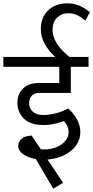

<svg xmlns="http://www.w3.org/2000/svg" viewBox="-40 -982 557 1147"><path d="M375 -642H489V-583H383V-427H195Q166 -427 150 -410.5Q134 -394 134 -365Q134 -333 157 -314Q180 -295 219 -295Q254 -295 294.5 -305.5Q335 -316 367 -334Q398 -308 419 -270.5Q440 -233 440 -192Q440 -148 413.5 -112Q387 -76 342.5 -54.5Q298 -33 244 -29L337 110L278 145L174 -32Q127 -40 98 -61Q69 -82 69 -110Q69 -137 90 -154Q111 -171 149 -172L204 -90Q209 -89 219 -89Q263 -89 297.5 -103Q332 -117 351 -141Q370 -165 370 -193Q370 -228 342 -259Q280 -235 221 -235Q143 -235 103.5 -272.5Q64 -310 64 -369Q64 -419 97 -452.5Q130 -486 190 -486H314V-583H-20V-642H290Q248 -681 226 -721.5Q204 -762 204 -811Q204 -877 247 -919.5Q290 -962 363 -962Q402 -962 434.5 -948Q467 -934 497 -909L470 -859Q445 -880 421 -891.5Q397 -903 367 -903Q328 -903 301 -876.5Q274 -850 274 -805Q274 -722 375 -642Z"/></svg>

Font: Martel Sans Light
Style: Regular
Weight: 300
Designer: Dan Reynolds and Mathieu Réguer
Foundry: Dan Reynolds and Mathieu Réguer
Version: Version 1.002; ttfautohint (v1.1) -l 5 -r 5 -G 72 -x 0 -D la